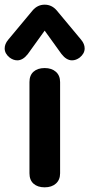

<svg xmlns="http://www.w3.org/2000/svg" viewBox="-62 -791 382 821"><path d="M64 -50V-440Q64 -469 81.5 -484.5Q99 -500 129 -500Q159 -500 177 -484Q195 -468 195 -440V-50Q195 -22 177 -6Q159 10 129 10Q99 10 81.5 -5.5Q64 -21 64 -50ZM-42 -584Q-42 -603 -27 -621L78 -747Q99 -771 129 -771Q159 -771 180 -747L285 -621Q300 -603 300 -584Q300 -562 279 -545Q263 -533 246 -533Q222 -533 201 -560L129 -660L57 -560Q36 -533 12 -533Q-5 -533 -21 -545Q-42 -562 -42 -584Z"/></svg>

Font: Kodchasan
Style: Bold
Weight: 700
Designer: Katatrad Aksorn Co.,Ltd.
Foundry: Cadson Demak Co.,Ltd.
Version: Version 1.000; ttfautohint (v1.6)